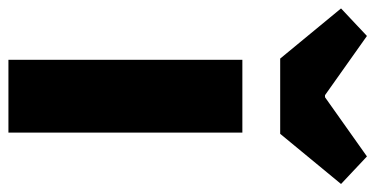

<svg xmlns="http://www.w3.org/2000/svg" viewBox="-296 -670 912 467"><g transform="rotate(90 160.5 -436.0)"><path d="M72 0V-569H249V-284V0ZM69 -661 -53 -809 14 -872 158 -770H163L307 -872L374 -809L313 -735L252 -661Z"/></g></svg>

Font: GenSekiGothic TW H
Style: Regular
Weight: 900
Version: Version 1.501;PS 1;hotconv 16.6.51;makeotf.lib2.5.65220